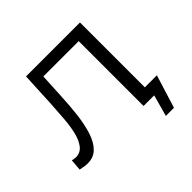

<svg xmlns="http://www.w3.org/2000/svg" viewBox="-159 -690 969 969"><g transform="rotate(-45 325.5 -205.0)"><path d="M5 -1 10 -62Q17 -61 23.5 -59.5Q30 -58 35 -58Q67 -58 86.5 -82Q106 -106 116 -146Q126 -186 130 -236.5Q134 -287 137 -338L146 -525H531V0H460V-484L478 -463H192L209 -485L201 -333Q198 -265 190.5 -203Q183 -141 167.5 -94Q152 -47 125 -20.5Q98 6 56 6Q44 6 31.5 4Q19 2 5 -1ZM504 115 541 -19 584 0H460V-62H617L562 115Z"/></g></svg>

Font: MOST Montserrat
Style: Regular
Weight: 400
Designer: Julieta Ulanovsky
Foundry: Julieta Ulanovsky
Version: Version 8.000;March 11, 2024;FontCreator 15.0.0.2926 64-bit